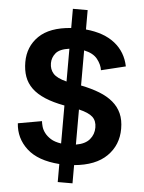

<svg xmlns="http://www.w3.org/2000/svg" viewBox="-60 -845 746 997"><g transform="rotate(5 313.0 -346.5)"><path d="M356 -697Q451 -688 507.5 -643Q564 -598 579 -524L452 -493Q448 -522 426 -550Q404 -578 356 -588V-405Q411 -394 453 -377.5Q495 -361 524 -336.5Q553 -312 568 -278.5Q583 -245 583 -199Q583 -114 525.5 -57Q468 0 356 10V105H279V11Q167 3 109 -50Q51 -103 46 -181L170 -203Q171 -192 175.5 -175.5Q180 -159 192 -143Q204 -127 224.5 -114Q245 -101 279 -96V-294Q219 -305 176.5 -323Q134 -341 107.5 -366.5Q81 -392 69 -425.5Q57 -459 57 -501Q57 -582 112 -636Q167 -690 279 -698V-798H356ZM190 -507Q190 -475 209 -453.5Q228 -432 279 -419V-590Q228 -583 209 -559.5Q190 -536 190 -507ZM449 -194Q449 -229 428 -248.5Q407 -268 356 -280V-97Q404 -105 426.5 -131.5Q449 -158 449 -194Z"/></g></svg>

Font: Post Grotesk Bold
Style: Bold
Weight: 700
Version: Version 1.0